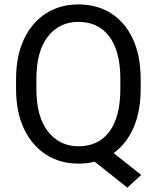

<svg xmlns="http://www.w3.org/2000/svg" viewBox="-20 -741 728 881"><path d="M625.5 -377.9V-333Q625.5 -230.5 592.8 -155.5Q560.1 -80.6 501.5 -38.6L627.9 61.5L564.5 120.1L414.6 1Q379.4 9.8 340.3 9.8Q256.3 9.8 191.7 -31.5Q127 -72.8 90.3 -149.7Q53.7 -226.6 53.7 -333V-377.9Q53.7 -484.4 90.1 -561.3Q126.5 -638.2 190.9 -679.4Q255.4 -720.7 339.4 -720.7Q426.3 -720.7 490.5 -679.4Q554.7 -638.2 590.1 -561.3Q625.5 -484.4 625.5 -377.9ZM532.2 -333V-378.9Q532.2 -505.9 481.7 -573.2Q431.2 -640.6 339.4 -640.6Q252.4 -640.6 199.7 -573.2Q147 -505.9 147 -378.9V-333Q147 -205.1 200.2 -137.5Q253.4 -69.8 340.3 -69.8Q432.1 -69.8 482.2 -137.5Q532.2 -205.1 532.2 -333Z"/></svg>

Font: Vazirmatn UI
Style: Regular
Weight: 400
Designer: Saber Rastikerdar
Foundry: Saber Rastikerdar
Version: Version 33.003